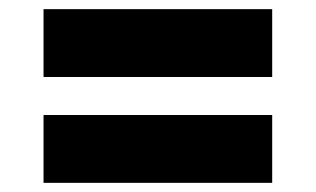

<svg xmlns="http://www.w3.org/2000/svg" viewBox="-20 -491 689 419"><path d="M75 -323V-471H574V-323ZM75 -240H574V-92H75Z"/></svg>

Font: Mach ExtraBold
Style: Regular
Weight: 800
Version: Version 1.002